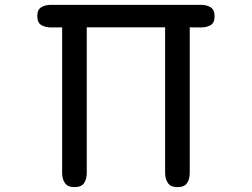

<svg xmlns="http://www.w3.org/2000/svg" viewBox="-20 -769 1040 792"><path d="M287.1 2.9Q259.8 2.9 248 -13.7Q236.3 -30.3 236.3 -55.7V-656.2Q216.8 -656.2 192.9 -655.8Q168.9 -655.3 151.4 -665Q133.8 -674.8 133.8 -703.1Q133.8 -729.5 150.4 -739.3Q167 -749 190.4 -749H808.6Q833 -749 849.1 -738.8Q865.2 -728.5 865.2 -702.1Q865.2 -673.8 847.7 -664.6Q830.1 -655.3 806.2 -655.8Q782.2 -656.2 762.7 -656.2V-55.7Q762.7 -30.3 751.5 -13.7Q740.2 2.9 711.9 2.9Q684.6 2.9 672.9 -13.7Q661.1 -30.3 661.1 -55.7V-656.2H337.9V-55.7Q337.9 -30.3 326.7 -13.7Q315.4 2.9 287.1 2.9Z"/></svg>

Font: Kosugi Maru
Style: Regular
Weight: 400
Designer: MOTOYA
Version: Version 4.002